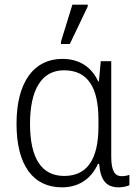

<svg xmlns="http://www.w3.org/2000/svg" viewBox="-20 -795 597 825"><path d="M242 -606H280L357 -767V-775H291L242 -616ZM246 10C327 10 376 -35 401 -91H406C412 -18 438 10 491 10C508 10 527 5 536 1V-44C527 -40 514 -38 503 -38C474 -38 458 -59 458 -122V-532H413L405 -445H402C374 -506 322 -542 248 -542C128 -542 51 -446 51 -263C51 -84 123 10 246 10ZM256 -39C159 -39 109 -114 109 -263C109 -410 159 -493 255 -493C357 -493 403 -420 403 -281V-251C403 -110 354 -39 256 -39Z"/></svg>

Font: Noto Sans SemiCondensed Light
Style: Regular
Weight: 300
Width: 4
Designer: Monotype Design Team
Foundry: Monotype Imaging Inc.
Version: Version 2.013